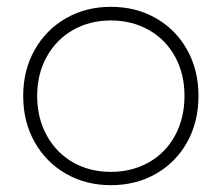

<svg xmlns="http://www.w3.org/2000/svg" viewBox="-20 -542 650 563"><path d="M562 -261Q562 -185 529 -125.5Q496 -66 437.5 -32.5Q379 1 305 1Q232 1 173.5 -32.5Q115 -66 81.5 -125.5Q48 -185 48 -261Q48 -336 81.5 -395.5Q115 -455 173.5 -488.5Q232 -522 305 -522Q379 -522 437.5 -488.5Q496 -455 529 -395.5Q562 -336 562 -261ZM89 -261Q89 -196 117 -145Q145 -94 194 -66Q243 -38 305 -38Q367 -38 416.5 -66Q466 -94 493.5 -145Q521 -196 521 -261Q521 -325 493.5 -375.5Q466 -426 416.5 -454Q367 -482 305 -482Q243 -482 194 -454Q145 -426 117 -375.5Q89 -325 89 -261Z"/></svg>

Font: Montserrat arm2 ExtraLight
Style: Regular
Weight: 275
Designer: Julieta Ulanovsky
Foundry: Julieta Ulanovsky
Version: Version 6.000